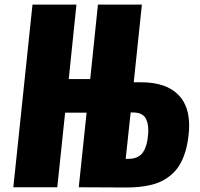

<svg xmlns="http://www.w3.org/2000/svg" viewBox="-20 -831 887 851"><path d="M535.2 0C556.3 0 575.4 -0.7 592.5 -2.2C609.6 -3.7 627.5 -6.5 646.2 -10.7C665 -15 681.6 -20.7 696 -27.8C710.5 -35 724.9 -44.5 739 -56.4C753.2 -68.3 765.2 -82.3 775.1 -98.4C785.1 -114.5 793.6 -134 800.8 -156.7C807.9 -179.5 813 -205.2 815.9 -233.9C817.5 -247.9 818.4 -261.2 818.4 -273.9C818.4 -331.2 803.4 -375.8 773.4 -407.7C737 -446.8 681 -466.3 605.5 -466.3H572.8L608.9 -810.5H414.1L379.9 -480.5H284.7L318.8 -810.5H124L39.1 -1H233.9L268.6 -331.5H363.8L329.1 -1ZM537.1 -127 559.1 -332.5H569.8C584.8 -332.5 597.2 -329.9 606.9 -324.7C616.7 -319.5 623.7 -312.1 627.9 -302.5C632.2 -292.9 634.9 -283 636.2 -272.9C636.9 -267.1 637.2 -260.7 637.2 -253.9C637.2 -249 637 -243.7 636.7 -237.8C634.1 -201 626.1 -173.3 612.8 -154.8C599.4 -136.2 578.5 -127 549.8 -127Z"/></svg>

Font: Oswald
Style: Heavy
Weight: 800
Designer: Vernon Adams
Foundry: Vernon Adams
Version: 3.0; ttfautohint (v0.95.6-bc232) -l 8 -r 50 -G 200 -x 0 -w "